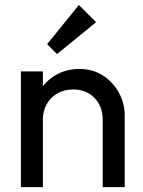

<svg xmlns="http://www.w3.org/2000/svg" viewBox="-20 -768 588 788"><path d="M401.5 0V-276.5Q401.5 -331.2 367.9 -366Q334.2 -400.8 280.4 -400.8Q243.8 -400.8 215.8 -384.9Q187.8 -369 171.9 -341Q156 -313 156 -276.8L118.5 -297.8Q118.5 -352 142.9 -394.1Q167.2 -436.2 209.9 -460.6Q252.6 -485 306.5 -485Q360.5 -485 402.4 -458.1Q444.2 -431.2 468 -387.6Q491.8 -344 491.8 -294.5V0ZM65.8 0V-475H156V0ZM214.2 -546 173.5 -586.8 303.8 -747.5 374.2 -677Z"/></svg>

Font: Outfit Thin
Style: Regular
Weight: 100
Designer: Rodrigo Fuenzalida
Foundry: fragTYPE
Version: Version 1.100;gftools[0.9.27]